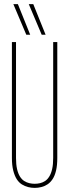

<svg xmlns="http://www.w3.org/2000/svg" viewBox="-20 -905 337 935"><path d="M38 -136V-700H58V-136Q58 -104 63 -82Q68 -60 77 -45.5Q86 -31 98 -23.5Q110 -16 123 -13Q136 -10 149 -10Q162 -10 175 -13Q188 -16 199.5 -23.5Q211 -31 220 -45.5Q229 -60 234 -82Q239 -104 239 -136V-700H259V-136Q259 -100 253 -74.5Q247 -49 236 -32.5Q225 -16 211 -7Q197 2 181 6Q165 10 149 10Q133 10 117 6Q101 2 86.5 -7Q72 -16 61.5 -32.5Q51 -49 44.5 -74.5Q38 -100 38 -136ZM183 -736 120 -885H142L202 -736ZM108 -736 45 -885H67L127 -736Z"/></svg>

Font: Georama ExtraCondensed Thin
Style: Regular
Weight: 100
Width: 2
Designer: Jean-Baptiste Levee
Foundry: Production Type
Version: Version 1.001